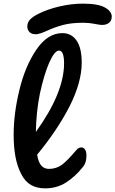

<svg xmlns="http://www.w3.org/2000/svg" viewBox="-20 -1033 634 1055"><path d="M436 -1013Q518 -1013 556 -992Q594 -971 594 -942Q594 -920 579.5 -908Q565 -896 541 -896Q529 -896 504 -901Q483 -905 466.5 -906.5Q450 -908 438 -908Q372 -908 327 -896Q282 -884 238 -864Q233 -862 224.5 -858Q216 -854 206.5 -851Q197 -848 188 -846Q179 -844 174 -845Q153 -845 141.5 -857.5Q130 -870 130 -887Q130 -909 145 -925.5Q160 -942 195 -959Q244 -983 308.5 -998Q373 -1013 436 -1013ZM427 -223Q440 -223 447.5 -211Q455 -199 455 -178Q455 -138 436 -116Q393 -62 342.5 -30Q292 2 228 2Q183 2 150.5 -16.5Q118 -35 97 -76Q75 -118 65 -171.5Q55 -225 55 -292Q55 -349 62.5 -409.5Q70 -470 86 -536Q117 -667 179 -759Q241 -851 323 -851Q372 -851 400.5 -810.5Q429 -770 429 -688Q429 -581 362 -448Q294 -316 184 -183Q191 -141 207 -123Q223 -105 249 -105Q289 -105 321 -128Q351 -151 400 -209Q412 -223 427 -223ZM304 -755Q280 -755 250 -688Q222 -623 199 -518Q179 -417 177 -308Q332 -523 332 -685Q332 -755 304 -755Z"/></svg>

Font: Lebkuchenwelt
Style: Regular
Weight: 400
Designer: Vernon Adams
Foundry: Gereon Berster
Version: Version 1.000;PS 001.001;hotconv 1.0.56 